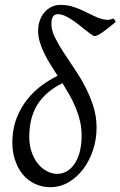

<svg xmlns="http://www.w3.org/2000/svg" viewBox="-20 -757 500 797"><path d="M318.8 -194.3Q318.8 -225.1 312.3 -253.7Q305.7 -282.2 294.4 -309.3Q283.2 -336.4 268.8 -362.1Q254.4 -387.7 239.3 -412.1Q208.5 -396.5 184.3 -377.2Q160.2 -357.9 142.6 -333.5Q125 -309.1 114.7 -278.6Q104.5 -248 102.1 -209.5Q99.1 -164.6 109.4 -131.8Q119.6 -99.1 137.2 -77.6Q154.8 -56.2 176.3 -45.7Q197.8 -35.2 216.8 -35.2Q238.3 -35.2 256.8 -45.7Q275.4 -56.2 289.3 -76.7Q303.2 -97.2 311 -126.7Q318.8 -156.2 318.8 -194.3ZM460.4 -666Q424.3 -635.7 403.6 -621.6Q382.8 -607.4 373.5 -607.4Q368.2 -607.4 358.4 -614.3Q348.6 -621.1 336.2 -631.1Q323.7 -641.1 309.1 -652.8Q294.4 -664.6 279.3 -674.6Q264.2 -684.6 249 -691.4Q233.9 -698.2 220.2 -698.2Q208 -698.2 200.7 -689.2Q193.4 -680.2 193.4 -656.7Q193.4 -631.8 207.3 -603.3Q221.2 -574.7 241.9 -542.5Q262.7 -510.3 287.1 -474.6Q311.5 -439 332.3 -399.7Q353 -360.4 366.9 -317.4Q380.9 -274.4 380.9 -227.5Q380.9 -179.2 366.2 -134.5Q351.6 -89.8 325.7 -55.4Q299.8 -21 264.6 -0.5Q229.5 20 188.5 20Q155.3 20 125.5 6.3Q95.7 -7.3 74.2 -33.4Q52.7 -59.6 41 -97.2Q31.2 -128.4 31.2 -166.5Q31.2 -174.3 31.7 -182.6Q34.2 -231.4 51 -272Q67.9 -312.5 93.8 -345Q119.6 -377.4 152.3 -401.6Q185.1 -425.8 219.2 -442.4Q203.6 -466.3 189 -490Q174.3 -513.7 163.1 -536.9Q151.9 -560.1 145 -583.3Q138.2 -606.4 138.2 -629.9Q138.2 -651.4 144.8 -670.7Q151.4 -689.9 163.6 -704.6Q175.8 -719.2 192.9 -728Q210 -736.8 231.4 -736.8Q255.9 -736.8 277.1 -730.7Q298.3 -724.6 317.6 -716.1Q336.9 -707.5 354.2 -698.5Q371.6 -689.5 387.9 -683.1Q404.3 -676.8 419.7 -675Q435.1 -673.3 450.7 -680.2Q453.6 -677.7 455.1 -675.3Q456.5 -672.9 460.4 -666Z"/></svg>

Font: Akkhara
Style: Italic
Weight: 400
Italic angle: -7°
Designer: J. Victor Gaultney
Version: Version 1.00 June 13, 2006, initial release